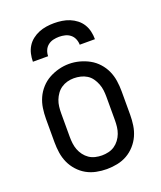

<svg xmlns="http://www.w3.org/2000/svg" viewBox="-138 -829 777 925"><g transform="rotate(-20 250.0 -366.0)"><path d="M250 8Q223 8 196 2.5Q169 -3 146 -16Q123 -29 104.5 -49.5Q86 -70 75 -94.5Q64 -119 60 -146Q56 -173 56 -200V-320Q56 -347 60 -374Q64 -401 75 -425.5Q86 -450 104.5 -470.5Q123 -491 146.5 -504Q170 -517 196.5 -524Q223 -531 250 -531Q277 -531 303.5 -524Q330 -517 353.5 -504Q377 -491 395.5 -470.5Q414 -450 425 -425.5Q436 -401 440 -374Q444 -347 444 -320V-200Q444 -173 440 -146Q436 -119 425 -94.5Q414 -70 395.5 -49.5Q377 -29 354 -16Q331 -3 304 2.5Q277 8 250 8ZM250 -62Q267 -62 284 -66Q301 -70 315 -79.5Q329 -89 339.5 -103Q350 -117 356 -133Q362 -149 364 -166Q366 -183 366 -200V-320Q366 -337 364 -354Q362 -371 355.5 -387.5Q349 -404 339 -418Q329 -432 314.5 -441Q300 -450 283 -454Q266 -458 248 -458Q231 -458 214.5 -453.5Q198 -449 184 -439.5Q170 -430 160 -416Q150 -402 144 -386.5Q138 -371 136 -354Q134 -337 134 -320V-200Q134 -183 136 -166Q138 -149 144 -133Q150 -117 160.5 -103Q171 -89 185 -79.5Q199 -70 216 -66Q233 -62 250 -62ZM91 -600Q91 -620 95.5 -640Q100 -660 110.5 -677Q121 -694 137 -706.5Q153 -719 171.5 -726.5Q190 -734 210 -737Q230 -740 250 -740Q270 -740 290 -737Q310 -734 328.5 -726.5Q347 -719 363 -706.5Q379 -694 389.5 -677Q400 -660 404.5 -640Q409 -620 409 -600H331Q331 -615 325 -629.5Q319 -644 307 -653.5Q295 -663 280 -666.5Q265 -670 250 -670Q235 -670 220 -666.5Q205 -663 193 -653.5Q181 -644 175 -629.5Q169 -615 169 -600Z"/></g></svg>

Font: Zed Mono
Style: Regular
Weight: 400
Monospace: yes
Designer: Belleve Invis
Foundry: Belleve Invis
Version: Version 1.0.0; ttfautohint (v1.8.4)